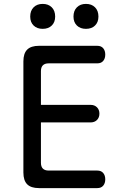

<svg xmlns="http://www.w3.org/2000/svg" viewBox="-20 -965 640 985"><path d="M190 -427H445Q465 -427 477.5 -414.5Q490 -402 490 -382Q490 -362 477.5 -349.5Q465 -337 445 -337H190V-130Q190 -110 200 -100Q210 -90 230 -90H479Q499 -90 509.5 -77.5Q520 -65 520 -45Q520 -25 509.5 -12.5Q499 0 479 0H180Q139 0 119.5 -19.5Q100 -39 100 -80V-650Q100 -691 119.5 -710.5Q139 -730 180 -730H479Q499 -730 509.5 -717.5Q520 -705 520 -685Q520 -665 509.5 -652.5Q499 -640 479 -640H230Q210 -640 200 -630Q190 -620 190 -600ZM421 -817Q392 -817 374.5 -834Q357 -851 357 -880Q357 -910 374.5 -927.5Q392 -945 421 -945Q450 -945 467.5 -927.5Q485 -910 485 -880Q485 -851 467.5 -834Q450 -817 421 -817ZM199 -817Q170 -817 152.5 -834Q135 -851 135 -880Q135 -910 152.5 -927.5Q170 -945 199 -945Q228 -945 245.5 -927.5Q263 -910 263 -880Q263 -851 245.5 -834Q228 -817 199 -817Z"/></svg>

Font: Maple Mono NF CN
Style: Regular
Weight: 400
Monospace: yes
Designer: subframe7536
Version: Version 7.000